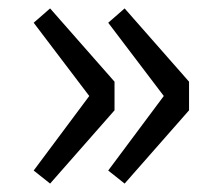

<svg xmlns="http://www.w3.org/2000/svg" viewBox="-20 -510 519 456"><path d="M99 -74 60 -105 192 -282 60 -456 99 -490 252 -316V-248ZM276 -74 237 -105 369 -282 237 -456 276 -490 429 -316V-248Z"/></svg>

Font: Source Han Sans SC
Style: Regular
Weight: 400
Designer: Ryoko NISHIZUKA 西塚涼子 (kana, bopomofo & ideographs); Paul D. Hunt (Latin, Greek & Cyrillic); Sandoll Communications 산돌커뮤니
Foundry: Adobe
Version: Version 2.002;hotconv 1.0.116;makeotfexe 2.5.65601; ttfautoh